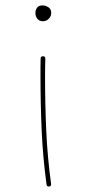

<svg xmlns="http://www.w3.org/2000/svg" viewBox="-20 -550 325 699"><path d="M108.9 -502.4Q108.9 -513.7 115 -522Q121.1 -530.3 134.3 -530.3Q145.5 -530.3 156 -523.7Q166.5 -517.1 166.5 -502.9Q166.5 -490.7 157.7 -481.7Q148.9 -472.7 136.2 -472.7Q123 -472.7 116 -481.7Q108.9 -490.7 108.9 -502.4ZM158.7 128.9Q150.4 129.9 149.4 121.6Q136.2 24.4 131.8 -73.2Q127.4 -170.9 127.4 -276.9Q127.4 -291 127.4 -306.4Q127.4 -321.8 127.9 -336.9Q127.9 -345.2 136.7 -345.2Q145 -345.2 145 -336.9Q144.5 -321.8 144.3 -306.4Q144 -291 144 -276.9Q144 -170.9 148.4 -73.7Q152.8 23.4 166 119.6Q167 127.9 158.7 128.9Z"/></svg>

Font: Mikhak-FD Thin
Style: Regular
Weight: 100
Designer: Amin Abedi
Version: Version 3.2